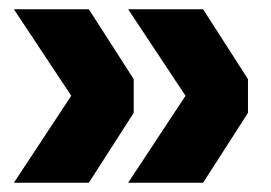

<svg xmlns="http://www.w3.org/2000/svg" viewBox="-20 -483 586 415"><path d="M10 -88 134 -276 10 -463H172L269 -312V-239L172 -88ZM257 -88 381 -276 257 -463H419L516 -312V-239L419 -88Z"/></svg>

Font: Radio Canada
Style: Bold
Weight: 700
Designer: Charles Daoud, Etienne Aubert Bonn, Alexandre Saumier Demers, Jacques Le Bailly
Foundry: Radio-Canada
Version: Version 2.104; ttfautohint (v1.8.4.7-5d5b);gftools[0.9.28.de